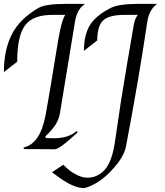

<svg xmlns="http://www.w3.org/2000/svg" viewBox="-25 -771 855 993"><path d="M694 -751H784L785 -748Q770 -739 756 -716Q742 -693 737 -660Q692 -356 626 -11Q615 44 549 113.5Q483 183 411 202Q352 202 266 136Q245 121 244 120L302 81Q323 101 336 111.5Q349 122 375.5 135Q402 148 427 148Q480 148 517.5 106Q555 64 570 -41Q585 -146 602 -257Q633 -449 667 -643Q673 -676 688 -694H619Q539 -694 508.5 -665.5Q478 -637 478 -562L409 -508Q409 -591 440.5 -641.5Q472 -692 550 -731Q591 -751 694 -751ZM259 1 100 0 96 -8Q183 -26 211 -177Q235 -309 257 -448.5Q279 -588 289.5 -631Q300 -674 312 -694H245Q145 -694 104.5 -639.5Q64 -585 64 -452L-5 -398Q-5 -512 36 -593Q77 -674 176 -731Q211 -751 321 -751H411L412 -748Q374 -724 363 -660Q361 -649 331.5 -468Q302 -287 285 -186Q280 -155 263 -127.5Q246 -100 209 -65L213 -57Q227 -56 253 -56Q330 -56 372 -94L376 -86Q375 -85 345 -58Q281 -1 259 1Z"/></svg>

Font: Felipa
Style: Regular
Weight: 400
Designer: Javier Alcaraz
Foundry: Fontstage
Version: Version 1.001